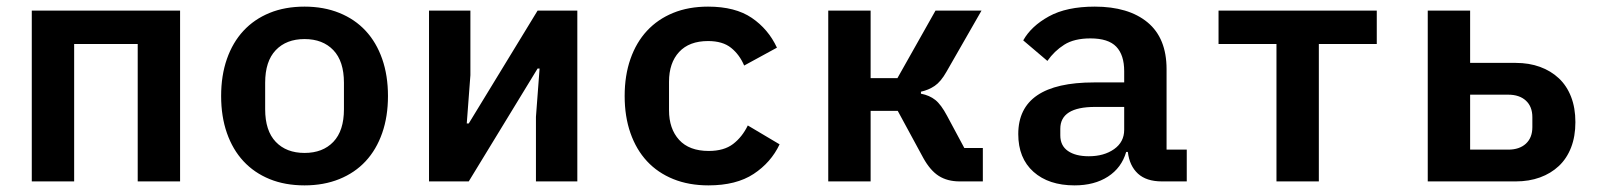

<svg xmlns="http://www.w3.org/2000/svg" viewBox="-20 -548 4840 580"><path d="M76 -516H524V0H396V-415H204V0H76Z M900 12Q841 12 794.5 -7Q748 -26 715.5 -61Q683 -96 665.5 -146Q648 -196 648 -258Q648 -320 665.5 -370Q683 -420 715.5 -455Q748 -490 794.5 -509Q841 -528 900 -528Q958 -528 1005 -509Q1052 -490 1084.5 -455Q1117 -420 1134.5 -370Q1152 -320 1152 -258Q1152 -196 1134.5 -146Q1117 -96 1084.5 -61Q1052 -26 1005 -7Q958 12 900 12ZM900 -86Q955 -86 987 -119.5Q1019 -153 1019 -218V-298Q1019 -363 987 -396.5Q955 -430 900 -430Q845 -430 813 -396.5Q781 -363 781 -298V-218Q781 -153 813 -119.5Q845 -86 900 -86Z M1276 -516H1401V-321L1390 -175H1396L1604 -516H1724V0H1599V-195L1610 -341H1604L1396 0H1276Z M2120 12Q2061 12 2014 -7Q1967 -26 1934.5 -61Q1902 -96 1884.5 -146Q1867 -196 1867 -258Q1867 -320 1884.5 -370Q1902 -420 1934.5 -455Q1967 -490 2013.5 -509Q2060 -528 2119 -528Q2201 -528 2251 -494Q2301 -460 2327 -404L2228 -350Q2214 -383 2188.5 -403.5Q2163 -424 2119 -424Q2062 -424 2031.5 -391Q2001 -358 2001 -301V-215Q2001 -159 2031.5 -125.5Q2062 -92 2121 -92Q2167 -92 2194.5 -113Q2222 -134 2239 -169L2335 -112Q2309 -57 2256.5 -22.5Q2204 12 2120 12Z M2482 -516H2610V-312H2691L2806 -516H2945L2839 -331Q2822 -301 2803.5 -288.5Q2785 -276 2762 -271V-265Q2788 -260 2805.5 -246Q2823 -232 2841 -198L2893 -101H2949V0H2879Q2842 0 2816 -16.5Q2790 -33 2769 -71L2692 -213H2610V0H2482Z M3490 0Q3443 0 3417.5 -23.5Q3392 -47 3387 -89H3382Q3368 -41 3327 -14.5Q3286 12 3226 12Q3148 12 3102 -29Q3056 -70 3056 -143Q3056 -299 3285 -299H3376V-333Q3376 -382 3352 -407Q3328 -432 3274 -432Q3225 -432 3195 -413Q3165 -394 3144 -364L3071 -426Q3095 -469 3148.5 -498.5Q3202 -528 3287 -528Q3389 -528 3446.5 -480.5Q3504 -433 3504 -339V-96H3565V0ZM3269 -76Q3315 -76 3345.5 -97.5Q3376 -119 3376 -156V-225H3288Q3183 -225 3183 -159V-139Q3183 -108 3206 -92Q3229 -76 3269 -76Z M3836 -415H3661V-516H4139V-415H3964V0H3836Z M4293 -516H4421V-358H4559Q4599 -358 4632 -346Q4665 -334 4689 -311.5Q4713 -289 4726 -255.5Q4739 -222 4739 -179Q4739 -136 4726 -102.5Q4713 -69 4689 -46.5Q4665 -24 4632 -12Q4599 0 4559 0H4293ZM4536 -96Q4570 -96 4589.5 -114Q4609 -132 4609 -164V-194Q4609 -226 4589.5 -244Q4570 -262 4536 -262H4421V-96Z"/></svg>

Font: IBM Plex Mono SemiBold
Style: Regular
Weight: 600
Monospace: yes
Designer: Mike Abbink, Paul van der Laan, Pieter van Rosmalen
Foundry: Bold Monday
Version: Version 2.3